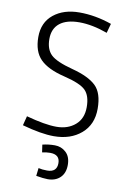

<svg xmlns="http://www.w3.org/2000/svg" viewBox="-98 -725 696 1026"><g transform="rotate(10 250.0 -211.5)"><path d="M235 242Q212 242 172 235L177 192Q197 197 224 197Q277 197 277 148Q277 101 224 101Q206 101 181 106L175 65Q207 57 242 57Q277 57 302.5 80.5Q328 104 328 148.5Q328 193 302.5 217.5Q277 242 235 242ZM424 -634 410 -583Q327 -613 257.5 -613Q188 -613 151 -583.5Q114 -554 114 -498Q114 -442 144 -413Q174 -384 263.5 -360.5Q353 -337 393 -298.5Q433 -260 433 -174.5Q433 -89 375.5 -39.5Q318 10 227 10Q159 10 55 -19L68 -70Q170 -42 232 -42Q294 -42 334 -76.5Q374 -111 374 -173Q374 -235 345 -264Q316 -293 226.5 -314.5Q137 -336 95.5 -377.5Q54 -419 54 -498Q54 -577 108.5 -621Q163 -665 249 -665Q335 -665 424 -634Z"/></g></svg>

Font: Lekton
Style: Regular
Weight: 400
Designer: Paolo Mazzetti, Luciano Perondi, Raffaele Flato, Elena Papassissa, Emilio Macchia, Michela Povoleri, Tobias Seemiller, R
Version: Version 34.000